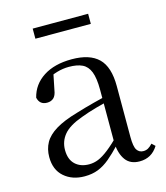

<svg xmlns="http://www.w3.org/2000/svg" viewBox="-110 -801 776 900"><g transform="rotate(-15 278.5 -351.0)"><path d="M190 15Q130 15 91 -19Q52 -53 52 -115Q52 -154 69 -184.5Q86 -215 125.5 -239Q165 -263 231 -282Q273 -295 319 -307Q365 -319 405 -328V-303Q365 -293 324 -281.5Q283 -270 249 -257Q185 -234 158.5 -202Q132 -170 132 -128Q132 -82 157.5 -58Q183 -34 225 -34Q248 -34 270 -43Q292 -52 320 -74Q348 -96 386 -134L395 -87H371Q340 -54 312.5 -31Q285 -8 256 3.5Q227 15 190 15ZM457 14Q412 14 389.5 -16.5Q367 -47 364 -100V-103V-359Q364 -415 352 -445.5Q340 -476 315 -488Q290 -500 250 -500Q221 -500 192 -491.5Q163 -483 130 -465L173 -492L157 -413Q153 -386 140.5 -375Q128 -364 109 -364Q73 -364 65 -400Q80 -461 134 -496Q188 -531 272 -531Q359 -531 401.5 -489.5Q444 -448 444 -355V-108Q444 -61 455 -44.5Q466 -28 486 -28Q499 -28 509 -33.5Q519 -39 531 -52L547 -37Q531 -11 508.5 1.5Q486 14 457 14ZM133 -668V-717H402V-668Z"/></g></svg>

Font: Noto Serif KR
Style: Regular
Weight: 400
Designer: Ryoko NISHIZUKA  (kana & ideographs); Frank Grießhammer (Latin, Greek & Cyrillic); Wenlong ZHANG  (bopomofo); Sandoll Co
Foundry: Adobe
Version: Version 2.003-H1;hotconv 1.1.1;makeotfexe 2.6.0